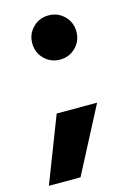

<svg xmlns="http://www.w3.org/2000/svg" viewBox="-108 -560 504 739"><g transform="rotate(-15 143.5 -190.0)"><path d="M98.5 -356.5Q73 -382 73 -419Q73 -456 98.5 -481.5Q124 -507 161 -507Q198 -507 223.5 -481.5Q249 -456 249 -419Q249 -382 223.5 -356.5Q198 -331 161 -331Q124 -331 98.5 -356.5ZM-7 127 94 -134H255L119 127Z"/></g></svg>

Font: Hind Bold
Style: Regular
Weight: 700
Designer: Manushi Parikh, Satya Rajpurohit
Foundry: Indian Type Foundry
Version: Version 1.201;PS 1.0;hotconv 1.0.78;makeotf.lib2.5.61930; tt